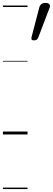

<svg xmlns="http://www.w3.org/2000/svg" viewBox="-20 -923 363 1318"><path d="M214 -646Q199 -646 196.5 -653Q194 -660 197 -670L250 -873Q253 -885 263 -894Q273 -903 292 -903Q313 -903 319.5 -893Q326 -883 321 -871L244 -669Q240 -658 233.5 -652Q227 -646 214 -646ZM0 365H169V375H0ZM0 -20H169V0H0ZM0 -505H169V-500H0ZM0 -885H169V-875H0Z"/></svg>

Font: Playwrite DK Uloopet Guides
Style: Regular
Weight: 400
Designer: Veronika Burian, José Scaglione
Foundry: TypeTogether
Version: Version 1.003